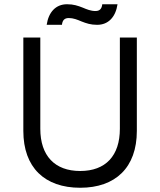

<svg xmlns="http://www.w3.org/2000/svg" viewBox="-20 -877 755 905"><path d="M370 -841C347 -850 327 -857 296 -857C243 -857 209 -820 200 -760H272C274 -779 282 -792 304 -792C326 -792 345 -784 364 -776C387 -767 407 -760 438 -760C491 -760 525 -797 534 -857H462C460 -838 452 -825 430 -825C408 -825 389 -833 370 -841ZM358 8C524 8 625 -87 625 -260V-700H545V-270C545 -143 478 -71 358 -71C238 -71 170 -143 170 -270V-700H90V-260C90 -87 191 8 358 8Z"/></svg>

Font: Fixel Display Regular
Style: Regular
Weight: 400
Designer: AlfaBravo + MacPaw
Foundry: Kyrylo Tkachov, Marchela Mozhyna, Serhii Makarenko, Maria Weinstein, Zakhar Kryvoshyya
Version: Version 1.211